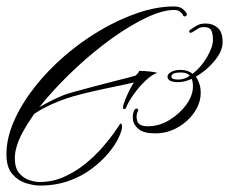

<svg xmlns="http://www.w3.org/2000/svg" viewBox="-20 -576 711 596"><path d="M619 -503Q640 -503 655.5 -490Q671 -477 671 -445Q671 -417 645.5 -386.5Q620 -356 588 -338Q595 -328 599 -315.5Q603 -303 603 -288Q603 -256 583 -227Q563 -198 531 -180Q499 -162 462 -162Q426 -162 410 -175.5Q394 -189 392.5 -206Q391 -223 397 -234Q400 -239 404 -239Q407 -239 408.5 -236.5Q410 -234 408 -231Q401 -217 406 -200.5Q411 -184 439 -184Q474 -184 506 -203.5Q538 -223 558.5 -251.5Q579 -280 579 -308Q579 -314 578 -320.5Q577 -327 575 -331Q552 -321 534 -321Q500 -321 500 -338Q500 -346 511 -352.5Q522 -359 541 -359Q563 -359 578 -347Q604 -367 622.5 -398.5Q641 -430 641 -452Q641 -472 635.5 -482Q630 -492 613 -492Q603 -492 595.5 -487.5Q588 -483 577 -476Q573 -474 572 -474Q569 -474 567.5 -477Q566 -480 570 -483Q581 -491 591.5 -497Q602 -503 619 -503ZM534 -329Q553 -329 569 -341Q565 -346 558.5 -348.5Q552 -351 541 -351Q512 -351 512 -338Q512 -329 534 -329ZM520 -556Q538 -556 547.5 -548Q557 -540 559 -535Q562 -528 555.5 -525.5Q549 -523 547 -532Q544 -535 538.5 -540Q533 -545 520 -545Q485 -545 435 -521.5Q385 -498 329 -458Q273 -418 219.5 -368.5Q166 -319 122 -267.5Q78 -216 52 -168.5Q26 -121 26 -85Q26 -54 40 -38Q54 -22 72 -16.5Q90 -11 102 -11Q144 -11 180 -27.5Q216 -44 246 -68.5Q276 -93 298 -118.5Q320 -144 333.5 -163Q347 -182 350 -187Q353 -194 356 -192Q359 -190 359 -182Q358 -169 347.5 -147Q337 -125 316 -100Q295 -75 264.5 -52Q234 -29 193.5 -14.5Q153 0 103 0Q85 0 60.5 -7.5Q36 -15 18 -36Q0 -57 0 -97Q0 -147 23.5 -200.5Q47 -254 87.5 -305.5Q128 -357 180 -402Q232 -447 290.5 -481.5Q349 -516 408 -536Q467 -556 520 -556ZM412 -356Q427 -356 445 -354Q463 -352 468 -350Q451 -344 431 -325Q411 -306 394.5 -282.5Q378 -259 371 -241Q370 -237 365.5 -237.5Q361 -238 362 -244Q362 -250 368.5 -266Q375 -282 383 -298Q391 -314 396 -320Q389 -318 362 -312.5Q335 -307 300 -299.5Q265 -292 233.5 -284Q202 -276 185 -270Q182 -269 163.5 -262Q145 -255 121 -243Q97 -231 75 -214Q53 -197 42 -175Q41 -174 40.5 -176Q40 -178 41 -180Q47 -201 69 -219.5Q91 -238 121 -254Q151 -270 178 -281Q189 -285 214 -292Q239 -299 269.5 -307Q300 -315 329 -322.5Q358 -330 378 -335Q398 -340 400 -341Q404 -344 407.5 -348Q411 -352 412 -356Z"/></svg>

Font: Kapakana
Style: Regular
Weight: 400
Designer: Kousuke Nagai
Version: Version 1.002